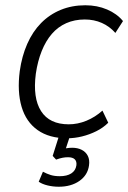

<svg xmlns="http://www.w3.org/2000/svg" viewBox="-20 -517 487 729"><path d="M235 8Q167 8 123 -23Q79 -54 62 -111.5Q45 -169 55 -247Q63 -304 83.5 -350.5Q104 -397 136 -429.5Q168 -462 210.5 -479.5Q253 -497 304 -497Q349 -497 386.5 -481Q424 -465 447 -437L418 -392Q396 -417 366.5 -430Q337 -443 302 -443Q263 -443 231.5 -429Q200 -415 177 -388.5Q154 -362 138.5 -323.5Q123 -285 116 -237Q104 -145 136 -95Q168 -45 241 -45Q275 -45 308 -58.5Q341 -72 369 -97L391 -51Q372 -32 346 -19Q320 -6 291.5 1Q263 8 235 8ZM203 192Q181 192 160.5 187Q140 182 127 173L143 135Q158 143 172.5 147.5Q187 152 207 152Q234 152 250.5 141.5Q267 131 270 111Q272 96 264 88Q256 80 238 80Q228 80 217.5 82Q207 84 193 89L180 75L210 -20H252L227 56L208 52Q219 48 231 46Q243 44 254 44Q275 44 290.5 52Q306 60 313.5 75Q321 90 318 111Q313 148 281.5 170Q250 192 203 192Z"/></svg>

Font: Nunito Sans 10pt SemiCondensed Light
Style: Italic
Weight: 300
Width: 4
Italic angle: -9°
Designer: Vernon Adams
Foundry: Vernon Adams
Version: Version 3.101;gftools[0.9.27]